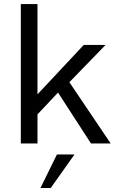

<svg xmlns="http://www.w3.org/2000/svg" viewBox="-20 -710 577 950"><path d="M83 0V-689.9H165.5V-243.2L394.5 -487.8H502.4L323.2 -303.2L527.8 0H430.2L267.1 -252L165.5 -144V0ZM180.2 220.2 261.7 54.2H348.6L231 220.2Z"/></svg>

Font: HK Grotesk Medium Legacy
Style: Regular
Weight: 500
Designer: Alfredo Marco Pradil
Foundry: Hanken Design Co.
Version: Version 2.022;PS 002.022;hotconv 1.0.88;makeotf.lib2.5.64775